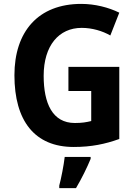

<svg xmlns="http://www.w3.org/2000/svg" viewBox="-20 -744 705 985"><path d="M331 -401V-277H448V-123C423 -117 402 -113 364 -113C249 -113 204 -214 204 -355C204 -510 282 -601 399 -601C453 -601 506 -585 546 -562L592 -679C537 -706 467 -724 397 -724C176 -724 54 -582 54 -358C54 -124 158 10 358 10C449 10 520 -5 592 -31V-401ZM445 71V61H312C307 104 294 171 284 208V221H370C400 170 426 117 445 71Z"/></svg>

Font: Noto Sans Kannada SemiCondensed
Style: Bold
Weight: 700
Width: 4
Designer: Jelle Bosma - Monotype Design Team
Foundry: Monotype Imaging Inc.
Version: Version 2.005